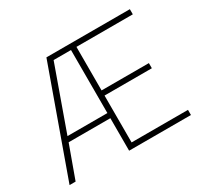

<svg xmlns="http://www.w3.org/2000/svg" viewBox="-143 -900 1166 1100"><g transform="rotate(-30 439.5 -350.0)"><path d="M276 -700H828V-666H455V-378H768V-344H455V-34H828V0H419V-215H143L65 0H25ZM419 -249V-666H304L155 -249Z"/></g></svg>

Font: Cairo ExtraLight
Style: Regular
Weight: 275
Designer: Mohamed Gaber, Accademia di Belle Arti di Urbino and others
Foundry: Kief Type Foundry, Accademia di Belle Arti di Urbino and others
Version: Version 3.011